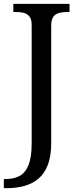

<svg xmlns="http://www.w3.org/2000/svg" viewBox="-31 -734 408 994"><path d="M-11 240V193H-2Q41 193 71 176.5Q101 160 117 119.5Q133 79 133 9V-604Q133 -634 121.5 -648.5Q110 -663 91.5 -667.5Q73 -672 51 -672H38V-714H329V-672H316Q294 -672 275 -667Q256 -662 245 -647Q234 -632 234 -600V8Q234 75 216.5 120Q199 165 168 191Q137 217 95.5 228.5Q54 240 6 240Z"/></svg>

Font: Noto Serif Thai
Style: Regular
Weight: 400
Designer: Monotype Design Team
Foundry: Monotype Imaging Inc.
Version: Version 2.001